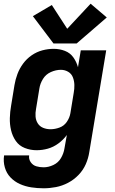

<svg xmlns="http://www.w3.org/2000/svg" viewBox="-25 -801 621 1034"><path d="M210 213Q243 213 276.5 206.5Q310 200 341.5 183.5Q373 167 398 141Q423 115 437 83Q451 51 456 17L547 -530H410L395 -439Q387 -468 370 -492Q353 -516 324.5 -527Q296 -538 264 -538Q234 -538 203.5 -530Q173 -522 146 -503.5Q119 -485 99.5 -458.5Q80 -432 69 -402.5Q58 -373 53 -343L35 -233Q29 -199 28 -165.5Q27 -132 34.5 -100Q42 -68 60 -42Q78 -16 108.5 -4Q139 8 172 8Q203 8 233 -0.5Q263 -9 289.5 -28.5Q316 -48 335 -74L322 -1Q318 25 303.5 50Q289 75 262.5 87.5Q236 100 210 100Q189 100 170.5 94.5Q152 89 140.5 72.5Q129 56 132 36H-3Q-8 69 1 100.5Q10 132 31.5 154.5Q53 177 82 190Q111 203 143.5 208Q176 213 210 213ZM247 -105Q226 -105 207.5 -112.5Q189 -120 178.5 -136.5Q168 -153 166.5 -173.5Q165 -194 169 -214L187 -324Q191 -351 206.5 -376Q222 -401 249 -413Q276 -425 303 -425Q324 -425 342 -414.5Q360 -404 367.5 -384.5Q375 -365 375.5 -343.5Q376 -322 372 -301L354 -191Q350 -167 335 -145Q320 -123 295.5 -114Q271 -105 247 -105ZM388 -567 550 -707 463 -781 337 -646 254 -774 152 -714 263 -567Z"/></svg>

Font: Iosevka Sparkle Extrabold
Style: Italic
Weight: 800
Italic angle: -9°
Designer: Belleve Invis
Foundry: Belleve Invis
Version: Version 4.5.0; ttfautohint (v1.8.3)